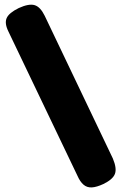

<svg xmlns="http://www.w3.org/2000/svg" viewBox="-20 -756 531 837"><path d="M431 46Q401 60 380 61Q359 62 344 49Q329 36 318 11L17 -618Q-1 -654 9 -677Q19 -700 62 -721Q106 -741 131 -733.5Q156 -726 175 -687L472 -65Q490 -22 481 2Q472 26 431 46Z"/></svg>

Font: Fredoka Light
Style: Bold
Weight: 700
Version: Version 2.001